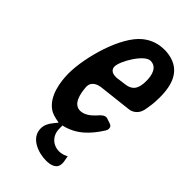

<svg xmlns="http://www.w3.org/2000/svg" viewBox="-232 -646 890 890"><g transform="rotate(45 213.5 -201.0)"><path d="M162 29C146 48 138 67 138 87C138 149 209 175 261 175C291 175 324 167 324 131C324 125 324 121 323 118L319 96C318 92 318 90 320 89C319 89 315 91 309 94C298 99 286 102 273 102C232 102 200 71 200 27V6C272 -10 318 -57 357 -118C361 -124 363 -130 363 -136C363 -141 362 -151 349 -155H350L323 -164H324C320 -165 317 -165 316 -165C308 -165 298 -162 278 -138C262 -120 236 -100 210 -100C165 -100 154 -155 151 -197V-202C151 -224 168 -241 199 -246L365 -265C390 -268 411 -287 417 -313V-312C418 -318 419 -323 420 -328C420 -330 421 -332 421 -334L423 -347C426 -366 427 -386 427 -405V-406C427 -497 398 -570 296 -577H286C246 -577 211 -565 180 -540C101 -477 49 -292 49 -185C49 -131 61 -48 116 -11C127 -3 147 4 178 9ZM329 -416C329 -376 321 -342 274 -335L222 -328H214C186 -328 177 -344 177 -358C177 -394 237 -495 276 -495H277C317 -495 329 -455 329 -416ZM425 -354 424 -353V-352Z"/></g></svg>

Font: Bangerz
Style: Regular
Weight: 400
Designer: vernon adams
Foundry: Vernon Adams
Version: Version 2.10;December 28, 2023;FontCreator 13.0.0.2683 64-bi